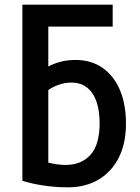

<svg xmlns="http://www.w3.org/2000/svg" viewBox="-20 -791 600 823"><path d="M270 12Q231 12 195 8Q159 4 128.5 -2.5Q98 -9 76 -16V-771H463V-677H187V-506Q209 -518 238.5 -526Q268 -534 303 -534Q372 -534 420.5 -499.5Q469 -465 494.5 -404Q520 -343 520 -261Q520 -177 489.5 -116Q459 -55 403 -21.5Q347 12 270 12ZM261 -84Q329 -84 368 -127.5Q407 -171 407 -263Q407 -315 394 -354Q381 -393 354 -415Q327 -437 285 -437Q257 -437 230 -427Q203 -417 187 -405V-94Q206 -89 226 -86.5Q246 -84 261 -84Z"/></svg>

Font: Ubuntu Sans Mono Medium
Style: Regular
Weight: 500
Monospace: yes
Designer: Dalton Maag Ltd
Foundry: Dalton Maag Ltd
Version: Version 1.006